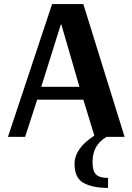

<svg xmlns="http://www.w3.org/2000/svg" viewBox="-20 -670 648 940"><path d="M509 250Q433 250 389 225.5Q345 201 345 133Q345 56 442 -6L388 -182H162L103 0H19L235 -650H388L590 0H502Q433 39 433 123Q433 168 450.5 184.5Q468 201 509 201ZM182 -245H369L280 -551H278Z"/></svg>

Font: Arsenal
Style: Bold
Weight: 700
Designer: Andrij Shevchenko
Foundry: Stairsfor
Version: Version 2.001;PS 002.001;hotconv 1.0.88;makeotf.lib2.5.64775